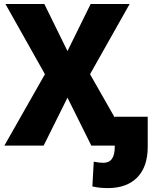

<svg xmlns="http://www.w3.org/2000/svg" viewBox="-20 -731 766 964"><path d="M318.8 -474.6 435.1 -710.9H630.9L432.1 -358.4L636.2 0H438.5L318.8 -240.7L199.2 0H2L205.6 -358.4L7.3 -710.9H202.6ZM721.7 -145V5.9Q721.7 106 669.2 159.7Q616.7 213.4 521.5 213.4Q479.5 213.4 443.8 205.1L450.7 80.6Q476.1 86.4 499.5 86.4Q556.2 86.4 556.2 6.3V-145Z"/></svg>

Font: Sadagaat-English
Style: Regular
Weight: 900
Designer: Ahmed alsheikh
Foundry: Ahmed alsheikh Design
Version: Version 2.137;January 17, 2018;FontCreator 11.0.0.2408 64-bi